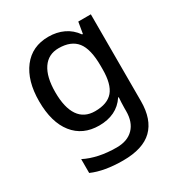

<svg xmlns="http://www.w3.org/2000/svg" viewBox="-183 -677 984 1046"><g transform="rotate(-30 309.0 -154.0)"><path d="M272 -548Q324 -548 366.5 -528Q409 -508 438 -467H443L455 -538H534V8Q534 123 474 181.5Q414 240 289 240Q171 240 94 206V119Q177 161 294 161Q362 161 399.5 122.5Q437 84 437 15V-5Q437 -18 438 -39.5Q439 -61 440 -71H436Q409 -30 367.5 -10Q326 10 272 10Q169 10 111 -63Q53 -136 53 -268Q53 -397 111 -472.5Q169 -548 272 -548ZM289 -466Q224 -466 189 -414.5Q154 -363 154 -267Q154 -170 188.5 -119.5Q223 -69 291 -69Q369 -69 404.5 -111Q440 -153 440 -247V-268Q440 -374 403.5 -420Q367 -466 289 -466Z"/></g></svg>

Font: Noto Sans Kayah Li Medium
Style: Regular
Weight: 500
Designer: Monotype Design Team, Sérgio Martins
Foundry: Monotype Imaging Inc.
Version: Version 2.002; ttfautohint (v1.8.4.7-5d5b)